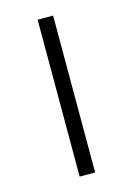

<svg xmlns="http://www.w3.org/2000/svg" viewBox="-94 -624 480 684"><g transform="rotate(-15 145.5 -282.5)"><path d="M113.8 6.8V-571.8H170.9V6.8Z"/></g></svg>

Font: Linux Biolinum O
Style: Regular
Weight: 400
Designer: Philipp H. Poll
Foundry: Philipp H. Poll
Version: Version 1.0.4